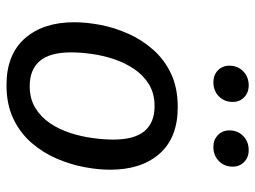

<svg xmlns="http://www.w3.org/2000/svg" viewBox="-121 -686 820 618"><g transform="rotate(90 289.0 -377.0)"><path d="M253.9 12.1Q155.8 12.1 103.7 -46.9Q51.6 -106 51.6 -206Q51.6 -245.1 60.1 -290.2Q68.7 -335.2 88.2 -379.2Q107.7 -423.2 139.7 -459.7Q171.8 -496.2 217.3 -517.7Q262.9 -539.1 325 -539.1Q423.1 -539.1 474.7 -480.6Q526.3 -422.1 526.3 -321Q526.3 -282.9 517.8 -237.9Q509.3 -192.9 490.2 -148.9Q471.2 -104.9 439.7 -68.4Q408.1 -31.9 362.1 -9.9Q316 12.1 253.9 12.1ZM257.1 -62.6Q297.9 -62.6 327.3 -80.6Q356.7 -98.5 376.6 -128Q396.5 -157.4 407.9 -192.9Q419.4 -228.3 424.3 -264.7Q429.3 -301.1 429.3 -331Q429.3 -399.8 402 -432.1Q374.6 -464.5 321.9 -464.5Q281 -464.5 251.6 -446.5Q222.2 -428.5 202.3 -399.1Q182.4 -369.6 170.5 -334.2Q158.6 -298.8 153.6 -262.4Q148.6 -226 148.6 -196Q148.6 -127.3 176.5 -94.9Q204.3 -62.6 257.1 -62.6ZM244.7 -653.8Q221.5 -653.8 206.4 -668.4Q191.4 -683 191.4 -705.1Q191.4 -732.3 209.5 -749.9Q227.6 -767.5 254.8 -767.5Q278 -767.5 293 -752.9Q308.1 -738.3 308.1 -716.2Q308.1 -689 290 -671.4Q271.9 -653.8 244.7 -653.8ZM453 -653.8Q429.8 -653.8 414.8 -668.4Q399.7 -683 399.7 -705.1Q399.7 -732.3 417.8 -749.9Q435.9 -767.5 463.1 -767.5Q486.3 -767.5 501.3 -752.9Q516.4 -738.3 516.4 -716.2Q516.4 -689 498.3 -671.4Q480.2 -653.8 453 -653.8Z"/></g></svg>

Font: Fira Sans Variable
Style: Italic
Weight: 397
Italic angle: -8°
Designer: Carrois Corporate & Edenspiekermann AG
Foundry: Carrois Corporate GbR & Edenspiekermann AG
Version: Version 4.202